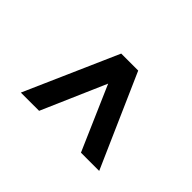

<svg xmlns="http://www.w3.org/2000/svg" viewBox="-110 -702 863 863"><g transform="rotate(-45 321.0 -271.0)"><path d="M93 -22 536 -217V-325L93 -520V-404L399 -271L93 -138Z"/></g></svg>

Font: Mluvka SemiBold
Style: Regular
Weight: 600
Designer: Modified by Jiří Krblich, Original typeface by Gumpita Rahayu
Foundry: Gumpita Rahayu & Jiří Krblich
Version: Version 2.000;Glyphs 3.1.1 (3134)